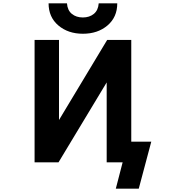

<svg xmlns="http://www.w3.org/2000/svg" viewBox="-20 -972 1040 1152"><path d="M767.6 -122.1H887.7L812.5 160.2H674.8L715.8 2H697.3H620.1V-477.5L331.1 2H187.5V-732.4H334V-252L623 -732.4H767.6ZM271.5 -952.1H381.8Q384.8 -910.2 411.1 -888.7Q437.5 -867.2 477.1 -867.2Q516.6 -867.2 543 -888.7Q569.3 -910.2 572.3 -952.1H683.6Q683.6 -869.1 625 -819.3Q566.4 -769.5 477.5 -769.5Q388.7 -769.5 330.1 -819.3Q271.5 -869.1 271.5 -952.1Z"/></svg>

Font: GenEi Gothic M Regular
Style: Bold
Weight: 700
Designer: o_tamon (Modified); [Source Han Sans]
Ryoko NISHIZUKA  (kana & ideographs); Paul D. Hunt (Latin, Greek & Cyrillic); Wenl
Version: Version 1.1a;Original Version 1.004